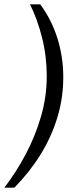

<svg xmlns="http://www.w3.org/2000/svg" viewBox="-48 -706 366 883"><path d="M-28 157Q26 87 70 4Q114 -79 140.5 -170Q167 -261 167 -356Q167 -447 145.5 -532.5Q124 -618 90 -686H137Q189 -616 216 -530Q243 -444 243 -351Q243 -255 215.5 -165Q188 -75 138 5.5Q88 86 18 157Z"/></svg>

Font: Chivo Medium Light
Style: Italic
Weight: 300
Italic angle: -8.05°
Version: Version 2.002